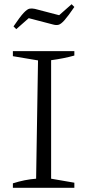

<svg xmlns="http://www.w3.org/2000/svg" viewBox="-20 -889 416 909"><path d="M41 0V-21Q69 -30 96.5 -35.5Q124 -41 151 -43L160 -603L41 -623V-647H332V-626Q307 -619 279.5 -613.5Q252 -608 222 -604V-43L332 -24V0ZM57 -751 44 -764Q75 -810 92 -828Q109 -846 120 -848Q131 -850 145 -847L260 -817L319 -869L332 -856Q302 -812 285 -793Q268 -774 256.5 -771.5Q245 -769 231 -773L116 -803Z"/></svg>

Font: Piazzolla SC Light
Style: Regular
Weight: 300
Designer: Juan Pablo del Peral
Foundry: Huerta Tipografica
Version: Version 1.330